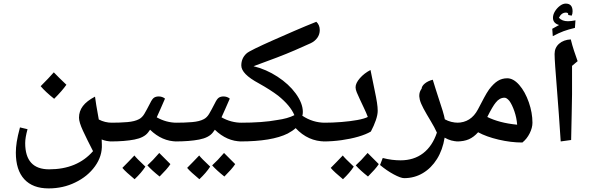

<svg xmlns="http://www.w3.org/2000/svg" viewBox="-20 -927 3295 1067"><path d="M250 120Q162 120 115 69Q68 18 68 -79Q68 -106 73 -138.5Q78 -171 91 -219L133 -209Q120 -162 120 -132Q120 14 253 14Q409 14 497 -87Q463 -153 441 -200.5Q419 -248 419 -273Q419 -309 440.5 -337.5Q462 -366 508 -390Q510 -374 515 -342.5Q520 -311 529 -263Q563 -245 603 -245Q612 -245 612 -237V-149Q612 -141 603 -141Q571 -141 545 -152L546 -125Q549 -60 508 -3Q467 54 398 87Q331 120 250 120ZM281 -378Q232 -417 206 -448Q229 -471 247.5 -490.5Q266 -510 279 -525Q292 -512 309 -494.5Q326 -477 349 -456Q326 -423 281 -378Z M594 -141Q586 -141 586 -149V-237Q586 -245 594 -245Q647 -245 688 -248.5Q729 -252 753 -265Q770 -274 782 -294Q794 -314 814 -353Q826 -378 836.5 -384.5Q847 -391 862 -391Q882 -391 897 -379Q884 -350 871 -319.5Q858 -289 851 -275Q904 -245 963 -245Q971 -245 971 -237V-149Q971 -141 963 -141Q881 -141 814 -206L803 -191Q781 -162 727 -151.5Q673 -141 594 -141ZM867 54Q824 20 799 -8Q828 -34 865 -77Q873 -69 927 -15Q918 -1 902.5 16.5Q887 34 867 54ZM728 69Q704 49 687 33.5Q670 18 660 6Q676 -10 692.5 -27Q709 -44 727 -63Q736 -50 788 -1Q777 16 762 33.5Q747 51 728 69Z M954 -141Q946 -141 946 -149V-237Q946 -245 954 -245Q1007 -245 1048 -248.5Q1089 -252 1113 -265Q1130 -274 1142 -294Q1154 -314 1174 -353Q1186 -378 1196.5 -384.5Q1207 -391 1222 -391Q1242 -391 1257 -379Q1244 -350 1231 -319.5Q1218 -289 1211 -275Q1264 -245 1323 -245Q1331 -245 1331 -237V-149Q1331 -141 1323 -141Q1241 -141 1174 -206L1163 -191Q1141 -162 1087 -151.5Q1033 -141 954 -141ZM1227 54Q1184 20 1159 -8Q1188 -34 1225 -77Q1233 -69 1287 -15Q1278 -1 1262.5 16.5Q1247 34 1227 54ZM1088 69Q1064 49 1047 33.5Q1030 18 1020 6Q1036 -10 1052.5 -27Q1069 -44 1087 -63Q1096 -50 1148 -1Q1137 16 1122 33.5Q1107 51 1088 69Z M1314 -141Q1306 -141 1306 -149V-237Q1306 -245 1314 -245Q1441 -245 1520 -260Q1579 -268 1616 -287Q1594 -340 1526 -395Q1505 -411 1478.5 -428Q1452 -445 1418 -464Q1321 -516 1321 -563Q1321 -603 1349 -629Q1358 -638 1398 -657.5Q1438 -677 1495.5 -702.5Q1553 -728 1616.5 -755.5Q1680 -783 1738 -806Q1757 -788 1757 -760Q1757 -736 1743.5 -717Q1730 -698 1707 -687Q1663 -667 1618 -647.5Q1573 -628 1518 -607Q1463 -586 1389 -559Q1459 -542 1522 -501Q1585 -460 1623 -408Q1663 -353 1663 -305Q1663 -291 1660 -284Q1718 -245 1787 -245Q1796 -245 1796 -237V-149Q1796 -141 1787 -141Q1692 -141 1623 -215Q1607 -200 1579 -185Q1491 -141 1314 -141Z M1778 -141Q1770 -141 1770 -149V-237Q1770 -245 1778 -245Q1829 -245 1878 -249Q1927 -253 1965.5 -260Q2004 -267 2024 -277Q2016 -299 2002.5 -327Q1989 -355 1979 -377Q1969 -398 1962.5 -414Q1956 -430 1956 -442Q1956 -465 1980 -492.5Q2004 -520 2039 -538Q2053 -468 2062 -425.5Q2071 -383 2075 -357Q2079 -331 2079 -311Q2079 -289 2068.5 -258.5Q2058 -228 2041 -196Q2014 -180 1971 -167.5Q1928 -155 1877.5 -148Q1827 -141 1778 -141ZM2025 54Q1982 20 1957 -8Q1986 -34 2023 -77Q2031 -69 2085 -15Q2076 -1 2060.5 16.5Q2045 34 2025 54ZM1886 69Q1862 49 1845 33.5Q1828 18 1818 6Q1834 -10 1850.5 -27Q1867 -44 1885 -63Q1894 -50 1946 -1Q1935 16 1920 33.5Q1905 51 1886 69Z M2226 63Q2207 63 2168 42Q2129 21 2092 -10L2107 -49Q2134 -42 2158.5 -39Q2183 -36 2206 -36Q2280 -36 2331.5 -75.5Q2383 -115 2408 -190Q2401 -205 2393 -220.5Q2385 -236 2375 -252Q2349 -295 2333.5 -324Q2318 -353 2313 -373Q2304 -409 2323 -434Q2324 -449 2341 -463Q2358 -477 2385 -484Q2393 -457 2400.5 -434Q2408 -411 2414 -392Q2447 -295 2452 -264Q2486 -245 2528 -245Q2536 -245 2536 -237V-149Q2536 -141 2528 -141Q2487 -141 2451 -162Q2440 -94 2408.5 -43.5Q2377 7 2330 35Q2283 63 2226 63Z M2883 -135Q2819 -135 2751 -151Q2683 -167 2637 -192Q2613 -165 2585.5 -153Q2558 -141 2519 -141Q2511 -141 2511 -149V-237Q2511 -245 2519 -245Q2597 -245 2636 -319Q2657 -359 2670.5 -384.5Q2684 -410 2698 -430Q2723 -463 2746.5 -477.5Q2770 -492 2799 -492Q2833 -492 2865.5 -455Q2898 -418 2919 -358Q2939 -300 2939 -245Q2939 -217 2923.5 -186Q2908 -155 2883 -135ZM2854 -234Q2851 -273 2838.5 -309Q2826 -345 2811 -366Q2796 -384 2784 -384Q2756 -384 2735 -357Q2718 -337 2688 -277Q2720 -261 2761.5 -250Q2803 -239 2854 -234Z M3096 -141Q3091 -217 3085.5 -294Q3080 -371 3074.5 -439Q3069 -507 3065.5 -556.5Q3062 -606 3062 -627Q3062 -662 3087 -684Q3112 -706 3152 -708Q3160 -675 3170 -645Q3180 -615 3190 -587L3159 -561Q3159 -501 3159 -466.5Q3159 -432 3159 -403Q3158 -359 3157 -291Q3156 -223 3154 -149ZM3052 -726 3049 -767 3087 -788Q3053 -798 3053 -828Q3053 -846 3064 -864Q3075 -882 3091.5 -894.5Q3108 -907 3124 -907Q3162 -907 3162 -864Q3162 -850 3157 -840L3137 -844L3138 -847Q3138 -857 3125 -857Q3100 -857 3086 -828Q3104 -809 3136 -809Q3154 -809 3178 -814L3175 -772Q3137 -763 3111.5 -753.5Q3086 -744 3052 -726Z"/></svg>

Font: Noto Naskh Arabic UI Semi
Style: Bold
Weight: 700
Designer: Monotype Design Team, David Williams, Mohamad Dakak and Nizar Qandah
Foundry: Monotype Imaging Inc.
Version: Version 2.014; ttfautohint (v1.8.4.7-5d5b)